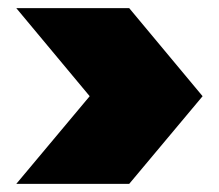

<svg xmlns="http://www.w3.org/2000/svg" viewBox="-20 -576 537 471"><path d="M20 -556H297L477 -340L297 -125H20L200 -340Z"/></svg>

Font: Fz Poppins Black
Style: Regular
Weight: 900
Designer: Ninad Kale (Devanagari), Jonny Pinhorn (Latin)
Foundry: Indian Type Foundry
Version: Vit hóa bi Vntype.Com & FontZin.Com